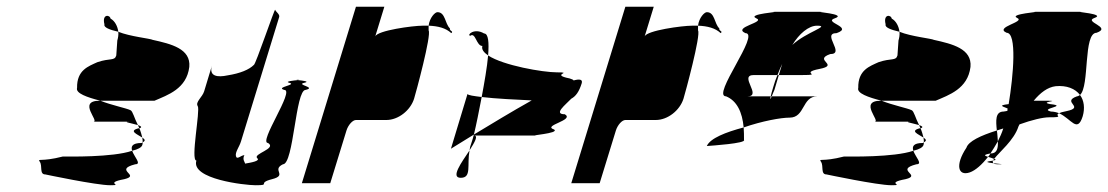

<svg xmlns="http://www.w3.org/2000/svg" viewBox="-20 -730 3278 568"><path d="M98 -251C106 -239 96 -214 114 -214C114 -214 265 -182 306 -182C349 -182 284 -188 348 -200C398 -212 314 -227 380 -244C400 -244 377 -266 371 -284C313 -264 181 -267 166 -267C100 -250 90 -263 98 -251ZM208 -470C203 -454 238 -442 277 -432H437C476 -449 532 -467 540 -532C545 -586 486 -600 432 -612C425 -616 364 -622 330 -636C331 -626 329 -617 327 -610L324 -566C319 -549 306 -559 268 -546C242 -534 207 -523 208 -470ZM289 -658C286 -649 304 -642 330 -636C328 -652 320 -668 307 -675C305 -687 281 -689 289 -658ZM256 -370H363C341 -370 367 -366 388 -360C377 -381 373 -401 366 -404C354 -410 309 -419 277 -432H275C207 -432 276 -370 256 -370ZM388 -360C389 -357 391 -354 392 -351H394C401 -354 397 -357 388 -360ZM371 -284C388 -288 399 -294 401 -301C402 -303 402 -306 402 -309C401 -308 400 -308 399 -307C370 -307 367 -296 371 -284ZM392 -351C358 -343 386 -333 401 -323C399 -331 396 -342 392 -351ZM401 -323C402 -318 402 -313 402 -309C412 -314 408 -318 401 -323Z M565 -416C573 -404 543 -255 561 -255C544 -200 705 -182 736 -182C784 -182 738 -188 785 -200C832 -212 782 -227 817 -244C849 -244 854 -464 884 -464C918 -472 854 -479 880 -485C899 -489 873 -492 861 -493C850 -492 820 -489 836 -485C860 -479 793 -472 821 -464C853 -464 743 -307 773 -307C800 -290 727 -275 741 -262C751 -254 723 -249 705 -246C705 -250 696 -258 703 -271C693 -271 681 -256 678 -268C675 -280 688 -295 693 -312L806 -680C808 -688 796 -695 794 -701C793 -707 736 -538 731 -538C717 -524 691 -513 653 -507C625 -501 597 -503 607 -536L584 -460C579 -443 557 -428 565 -416ZM861 -493C866 -494 868 -494 861 -494C854 -494 856 -494 861 -493Z M873 -188H957L1005 -344C1010 -360 1023 -375 1033 -375H1123C1158 -375 1194 -403 1205 -438C1210 -454 1257 -627 1248 -640V-654H1230C1202 -654 1096 -640 1090 -622L1117 -710H1033ZM1248 -654C1276 -653 1299 -647 1315 -632C1323 -638 1309 -638 1311 -646C1296 -660 1298 -694 1274 -694C1267 -694 1251 -678 1248 -654Z M1371 -624C1387 -636 1389 -594 1407 -594C1404 -584 1411 -575 1424 -566C1427 -604 1425 -631 1412 -631C1384 -648 1360 -627 1371 -624ZM1314 -290C1314 -290 1341 -307 1382 -332C1389 -361 1397 -401 1405 -443C1381 -446 1365 -448 1363 -452ZM1424 -566C1421 -531 1413 -486 1405 -443C1446 -438 1510 -435 1553 -433C1494 -400 1430 -361 1382 -332C1378 -316 1373 -303 1371 -296C1370 -292 1370 -289 1369 -285C1384 -309 1396 -329 1382 -329H1570C1535 -329 1638 -335 1619 -347C1583 -359 1681 -374 1651 -392C1616 -392 1653 -420 1670 -438C1683 -445 1693 -458 1701 -484C1704 -495 1695 -497 1677 -492C1676 -494 1672 -496 1665 -498C1605 -510 1680 -516 1627 -516C1587 -516 1469 -536 1424 -566ZM1343 -204C1376 -204 1361 -241 1369 -285C1345 -249 1312 -204 1343 -204Z M1670 -188H1754L1802 -344C1807 -360 1820 -375 1830 -375H1920C1955 -375 1991 -403 2002 -438C2007 -454 2054 -627 2045 -640V-654H2027C1999 -654 1893 -640 1887 -622L1914 -710H1830ZM2045 -654C2073 -653 2096 -647 2112 -632C2120 -638 2106 -638 2108 -646C2093 -660 2095 -694 2071 -694C2064 -694 2048 -678 2045 -654Z M2071 -298C2085 -299 2188 -306 2181 -316C2181 -329 2181 -341 2180 -353C2127 -339 2081 -321 2071 -298ZM2128 -445C2160 -432 2176 -398 2180 -353C2235 -372 2290 -382 2316 -382C2362 -382 2352 -445 2398 -445H2263C2260 -437 2257 -433 2260 -445H2191C2236 -445 2164 -508 2210 -508H2280C2284 -519 2289 -530 2294 -541L2284 -508H2354C2417 -508 2343 -514 2404 -526C2466 -538 2384 -552 2436 -570C2482 -570 2409 -632 2455 -632C2507 -650 2413 -664 2450 -676C2488 -689 2383 -695 2411 -695H2267C2295 -695 2188 -689 2217 -676C2247 -664 2146 -650 2185 -632C2231 -632 2083 -445 2128 -445ZM2268 -474C2264 -460 2261 -451 2260 -445H2263C2266 -453 2271 -464 2271 -464L2284 -508H2280C2275 -496 2271 -485 2268 -474ZM2324 -597C2344 -630 2372 -654 2397 -654C2439 -654 2364 -635 2324 -597Z M2409 -251C2417 -239 2407 -214 2425 -214C2425 -214 2576 -182 2617 -182C2660 -182 2595 -188 2659 -200C2709 -212 2625 -227 2691 -244C2711 -244 2688 -266 2682 -284C2624 -264 2492 -267 2477 -267C2411 -250 2401 -263 2409 -251ZM2519 -470C2514 -454 2549 -442 2588 -432H2748C2787 -449 2843 -467 2851 -532C2856 -586 2797 -600 2743 -612C2736 -616 2675 -622 2641 -636C2642 -626 2640 -617 2638 -610L2635 -566C2630 -549 2617 -559 2579 -546C2553 -534 2518 -523 2519 -470ZM2600 -658C2597 -649 2615 -642 2641 -636C2639 -652 2631 -668 2618 -675C2616 -687 2592 -689 2600 -658ZM2567 -370H2674C2652 -370 2678 -366 2699 -360C2688 -381 2684 -401 2677 -404C2665 -410 2620 -419 2588 -432H2586C2518 -432 2587 -370 2567 -370ZM2699 -360C2700 -357 2702 -354 2703 -351H2705C2712 -354 2708 -357 2699 -360ZM2682 -284C2699 -288 2710 -294 2712 -301C2713 -303 2713 -306 2713 -309C2712 -308 2711 -308 2710 -307C2681 -307 2678 -296 2682 -284ZM2703 -351C2669 -343 2697 -333 2712 -323C2710 -331 2707 -342 2703 -351ZM2712 -323C2713 -318 2713 -313 2713 -309C2723 -314 2719 -318 2712 -323Z M2839 -293C2805 -242 2814 -208 2849 -220C2866 -226 2885 -243 2903 -266C2893 -269 2887 -272 2910 -276C2917 -287 2925 -299 2932 -312C2931 -322 2931 -333 2929 -344C2881 -329 2845 -312 2839 -293ZM2958 -633C2989 -633 2978 -507 2964 -422C2928 -418 2951 -414 2961 -409C2960 -407 2961 -404 2960 -402C2958 -401 2953 -401 2949 -400C2924 -400 2926 -373 2929 -344C2936 -346 2941 -348 2948 -350C2944 -337 2938 -324 2932 -312C2933 -292 2930 -276 2911 -276H2910C2908 -272 2906 -269 2903 -266C2908 -264 2917 -262 2921 -260C2936 -280 2980 -315 2993 -356L2996 -362C3032 -375 3065 -383 3084 -383C3132 -383 3097 -387 3113 -395C3106 -398 3097 -400 3089 -400C3052 -409 3143 -416 3087 -422C3050 -429 3128 -432 3072 -432H3038C3058 -456 3079 -472 3103 -475C3135 -478 3161 -468 3175 -449C3204 -475 3184 -633 3224 -633C3271 -650 3184 -665 3218 -677C3253 -689 3155 -695 3179 -695H3039C3064 -695 2963 -689 2989 -677C3015 -665 2920 -650 2958 -633ZM2913 -254C2890 -251 2904 -249 2919 -247C2917 -249 2916 -252 2918 -255C2917 -255 2915 -254 2913 -254ZM2918 -255C2929 -257 2926 -258 2921 -260C2919 -258 2919 -257 2918 -255ZM2919 -247C2921 -245 2925 -244 2933 -244C2956 -244 2936 -245 2919 -247ZM3113 -395C3149 -379 3167 -335 3183 -386C3190 -410 3187 -433 3175 -449C3172 -447 3169 -445 3166 -445C3118 -428 3193 -413 3134 -401C3123 -399 3117 -397 3113 -395Z"/></svg>

Font: bitstorm
Style: sucnobl
Weight: 400
Version: Version 0.2